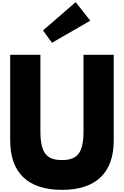

<svg xmlns="http://www.w3.org/2000/svg" viewBox="-20 -1749 1156 1791"><path d="M381 -1465 465 -1350 822 -1556 686 -1729ZM759 -1238H1041V-440C1041 -134 873 22 558 22C243 22 75 -134 75 -440V-1238H357V-523C357 -316 420 -256 558 -256C696 -256 759 -316 759 -523Z"/></svg>

Font: Hussar Dziwak
Style: Regular
Weight: 400
Version: Version 1.022